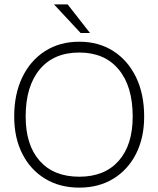

<svg xmlns="http://www.w3.org/2000/svg" viewBox="-20 -851 724 879"><path d="M227 -831 349 -700H392L289.5 -831ZM45 -317.5Q45 -220 82.2 -146.8Q119.5 -73.5 186.5 -32.8Q253.5 8 343 8Q432 8 498.8 -32.8Q565.5 -73.5 602.8 -146.8Q640 -220 640 -317.5Q640 -420.5 602.8 -497.5Q565.5 -574.5 498.8 -617.2Q432 -660 343 -660Q253.5 -660 186.5 -617.2Q119.5 -574.5 82.2 -497.5Q45 -420.5 45 -317.5ZM587.5 -317.5Q587.5 -187 523.2 -114.5Q459 -42 343 -42Q226 -42 161.8 -114.5Q97.5 -187 97.5 -317.5Q97.5 -456 161.8 -533.2Q226 -610.5 343 -610.5Q459 -610.5 523.2 -533.2Q587.5 -456 587.5 -317.5Z"/></svg>

Font: Overused Grotesk Light
Style: Regular
Weight: 300
Designer: RandomMaerks
Version: Version 0.005